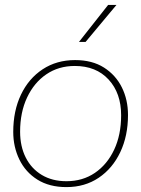

<svg xmlns="http://www.w3.org/2000/svg" viewBox="-20 -754 576 783"><path d="M251 9Q181 9 132.5 -21.5Q84 -52 59 -103.5Q34 -155 34 -216Q34 -302 65.5 -368Q97 -434 154 -471.5Q211 -509 286 -509Q356 -509 404 -478.5Q452 -448 477 -397.5Q502 -347 502 -285Q502 -200 470.5 -133.5Q439 -67 382.5 -29Q326 9 251 9ZM251 -15Q317 -15 367 -49Q417 -83 445.5 -143.5Q474 -204 474 -284Q474 -374 423 -429.5Q372 -485 285 -485Q219 -485 169 -451Q119 -417 90.5 -356.5Q62 -296 62 -217Q62 -157 85 -111.5Q108 -66 150.5 -40.5Q193 -15 251 -15ZM421 -734H455L329 -583H302Z"/></svg>

Font: Prodigy Sans ExtraLight
Style: Italic
Weight: 200
Italic angle: -13°
Designer: Wei Huang
Foundry: Wei Huang
Version: Version 1.003; ttfautohint (v1.8.3)